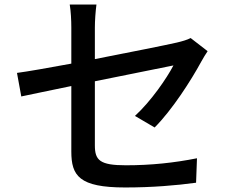

<svg xmlns="http://www.w3.org/2000/svg" viewBox="-20 -800 1040 848"><path d="M663 -237C740 -314 824 -445 869 -528C877 -543 889 -562 897 -574L822 -632C807 -624 786 -618 761 -612C718 -602 558 -570 399 -539V-678C399 -709 402 -750 406 -780H288C293 -750 295 -710 295 -678V-519C192 -500 101 -484 55 -478L74 -374C115 -383 200 -400 295 -420V-131C295 -24 329 28 533 28C651 28 759 19 846 7L850 -101C750 -81 647 -70 536 -70C421 -70 399 -92 399 -158V-441C561 -474 723 -506 746 -511C717 -455 647 -353 576 -288Z"/></svg>

Font: Source Han Sans KR Medium
Style: Regular
Weight: 500
Designer: Ryoko NISHIZUKA (kana & ideographs); Paul D. Hunt (Latin, Greek & Cyrillic); Wenlong ZHANG (bopomofo); Sandoll Communica
Foundry: Adobe Systems Incorporated
Version: Version 1.001;PS 1.001;hotconv 1.0.78;makeotf.lib2.5.61930